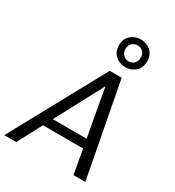

<svg xmlns="http://www.w3.org/2000/svg" viewBox="-240 -1107 1130 1239"><g transform="rotate(30 325.0 -488.0)"><path d="M-14 0 368 -700H457L590 0H502L394 -600L75 0ZM118 -180 152 -246H504L515 -180ZM442 -770Q399 -770 368 -797.5Q337 -825 337 -873Q337 -921 368 -948.5Q399 -976 442 -976Q486 -976 516.5 -948.5Q547 -921 547 -873Q547 -825 516.5 -797.5Q486 -770 442 -770ZM442 -813Q466 -813 482.5 -829.5Q499 -846 499 -873Q499 -901 482.5 -916.5Q466 -932 442 -932Q419 -932 402 -916.5Q385 -901 385 -873Q385 -846 402 -829.5Q419 -813 442 -813Z"/></g></svg>

Font: DM Sans 17pt
Style: Italic
Weight: 400
Italic angle: -10°
Version: Version 4.004;gftools[0.9.30]